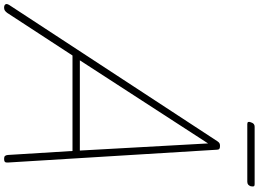

<svg xmlns="http://www.w3.org/2000/svg" viewBox="-222 -1040 1234 915"><g transform="rotate(90 394.5 -583.0)"><path d="M-26 14Q-37 14 -41.5 8Q-46 2 -39 -10L611 -1003Q615 -1009 619.5 -1012Q624 -1015 633 -1015Q643 -1015 647 -1011.5Q651 -1008 651 -1000L712 -5Q713 6 709 10Q705 14 695 14Q685 14 681 10Q677 6 676 -4L657 -312H202L-1 -1Q-7 7 -12.5 10.5Q-18 14 -26 14ZM225 -347H655L621 -958ZM529 -1145Q521 -1145 519 -1149Q517 -1153 520 -1161Q523 -1171 528 -1175.5Q533 -1180 541 -1180H816Q824 -1180 825.5 -1175.5Q827 -1171 825 -1161Q822 -1153 817 -1149Q812 -1145 803 -1145Z"/></g></svg>

Font: Playwrite MX Thin
Style: Regular
Weight: 250
Designer: Veronika Burian, José Scaglione
Foundry: TypeTogether
Version: Version 1.002